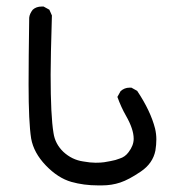

<svg xmlns="http://www.w3.org/2000/svg" viewBox="-20 -560 540 587"><path d="M279.3 6.8Q236.3 6.8 198.2 -3.9Q157.2 -15.6 120.1 -54.2Q83 -92.8 75.2 -136.7Q67.4 -186.5 67.4 -301.8Q67.4 -377.9 69.3 -505.9Q70.3 -517.6 80.1 -530.3Q90.8 -540 107.4 -540Q109.4 -540 113.3 -540L130.9 -530.3L138.7 -512.7Q134.8 -382.8 134.8 -332Q134.8 -205.1 143.6 -153.3Q148.4 -120.1 173.8 -95.7Q200.2 -71.3 234.4 -66.4Q255.9 -62.5 272 -62.5Q288.1 -62.5 298.3 -64Q308.6 -65.4 317.4 -67.4Q334 -70.3 345.7 -75.2Q362.3 -80.1 373 -94.7Q388.7 -115.2 388.7 -135.7Q388.7 -165 365.2 -206.1Q350.6 -231.4 338.9 -263.7L348.6 -281.2Q360.4 -292 376 -292Q377.9 -292 381.8 -292L399.4 -282.2Q440.4 -220.7 454.1 -167Q458 -150.4 458 -133.8Q458 -117.2 455.1 -99.6Q447.3 -60.5 410.6 -35.6Q374 -10.7 347.7 -2Q321.3 6.8 292 6.8Q289.1 6.8 285.6 6.8Q282.2 6.8 279.3 6.8Z"/></svg>

Font: JasonHandwriting2
Style: SemiBold
Weight: 600
Version: Version 1.04.7